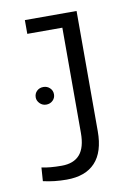

<svg xmlns="http://www.w3.org/2000/svg" viewBox="-71 -618 483 677"><g transform="rotate(-10 170.5 -280.0)"><path d="M29.3 0ZM29.3 0.5 32.7 -47.9Q61 -41.5 104.5 -41.5Q147.5 -41.5 169.2 -66.4Q190.9 -91.3 190.9 -143.6V-520.5H65.4V-569.8H250.5V-139.2Q250.5 -64.9 215.6 -27.6Q180.7 9.8 113.3 9.8Q68.8 9.8 29.3 0.5ZM55.7 -294.4Q55.7 -308.1 64.9 -317.1Q74.2 -326.2 88.4 -326.2Q102.1 -326.2 111.6 -317.1Q121.1 -308.1 121.1 -294.4Q121.1 -281.2 111.6 -272.2Q102.1 -263.2 88.4 -263.2Q74.7 -263.2 65.2 -272.9Q55.7 -282.7 55.7 -294.4Z"/></g></svg>

Font: Heebo Light
Style: Regular
Weight: 300
Designer: Oded Ezer
Foundry: Meir Sadan
Version: Version 2.001; ttfautohint (v1.5.14-ce02) -l 8 -r 50 -G 200 